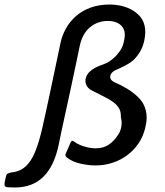

<svg xmlns="http://www.w3.org/2000/svg" viewBox="-84 -728 735 853"><path d="M-18 105Q-37 105 -48.5 104Q-60 103 -63 98Q-64 94 -64 89.5Q-64 85 -63 80Q-61 71 -59 62Q-57 53 -54 46Q-45 40 -36 38.5Q-27 37 -19 36Q1 32 19 20Q37 8 53 -16.5Q69 -41 83 -83Q97 -125 111 -191Q120 -229 131.5 -284.5Q143 -340 157 -405Q171 -470 185 -538Q192 -571 209 -601.5Q226 -632 253 -656Q280 -680 318 -694Q356 -708 404 -708Q424 -708 448 -703.5Q472 -699 494.5 -688Q517 -677 534.5 -659Q552 -641 558.5 -613.5Q565 -586 557 -548Q552 -524 541 -503.5Q530 -483 512 -464Q497 -450 476.5 -439Q456 -428 435 -419Q416 -411 409.5 -400Q403 -389 407 -379Q411 -369 424 -363Q452 -351 480.5 -334Q509 -317 531 -295Q555 -272 563.5 -238.5Q572 -205 563 -168Q552 -114 519 -74.5Q486 -35 439.5 -14Q393 7 339 7Q310 7 273.5 -1Q237 -9 212 -29Q209 -32 207.5 -35Q206 -38 207 -43Q213 -56 218.5 -69Q224 -82 229 -94Q233 -103 237 -102.5Q241 -102 245 -99Q255 -91 271.5 -84Q288 -77 306.5 -73Q325 -69 340 -69Q376 -69 399.5 -85.5Q423 -102 437 -124Q450 -140 454.5 -162.5Q459 -185 453 -208Q454 -231 445 -246.5Q436 -262 419 -274.5Q402 -287 378.5 -298.5Q355 -310 326 -325Q304 -335 297.5 -355.5Q291 -376 304.5 -397.5Q318 -419 356 -435Q371 -440 387 -447Q403 -454 421 -470Q436 -483 449.5 -502.5Q463 -522 468 -551Q474 -580 465.5 -598.5Q457 -617 438.5 -626Q420 -635 395 -635Q350 -635 316 -607Q282 -579 270 -523Q265 -498 257.5 -462.5Q250 -427 241 -384.5Q232 -342 222.5 -298Q213 -254 204 -213.5Q195 -173 188 -140Q181 -107 177 -86Q157 10 108.5 57.5Q60 105 -18 105Z"/></svg>

Font: Glory Medium
Style: Italic
Weight: 500
Italic angle: -12°
Version: Version 1.011